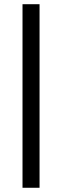

<svg xmlns="http://www.w3.org/2000/svg" viewBox="-20 -720 292 903"><path d="M85.9 163.1V-700.2H166V163.1Z"/></svg>

Font: Elstob 6pt Medium
Style: Regular
Weight: 500
Designer: Peter S. Baker
Version: Version 1.015